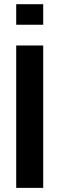

<svg xmlns="http://www.w3.org/2000/svg" viewBox="-20 -911 288 931"><path d="M58.6 -690.4H189.5V0H58.6ZM58.6 -890.6H189.5V-791H58.6Z"/></svg>

Font: Dinish
Style: Bold
Weight: 700
Designer: Bert Driehuis
Foundry: Playbeing
Version: Version 3.006; git-39231f3c-release